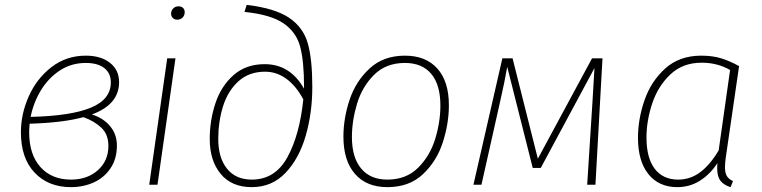

<svg xmlns="http://www.w3.org/2000/svg" viewBox="-20 -760 3134 790"><path d="M470 -422Q470 -330 358 -289Q404 -275 432.5 -241.5Q461 -208 461 -161Q461 -107 435 -68Q409 -29 366 -9.5Q323 10 272 10Q179 10 122.5 -49.5Q66 -109 66 -216Q66 -291 98.5 -364Q131 -437 192 -484Q253 -531 333 -531Q395 -531 432.5 -501.5Q470 -472 470 -422ZM106 -279Q272 -283 354 -317Q436 -351 436 -421Q436 -459 409 -480Q382 -501 333 -501Q274 -501 227 -470.5Q180 -440 149 -389.5Q118 -339 106 -279ZM102 -251Q100 -227 100 -216Q100 -124 146.5 -72.5Q193 -21 272 -21Q339 -21 382.5 -59.5Q426 -98 426 -160Q426 -207 397 -234.5Q368 -262 323 -278Q240 -255 102 -251Z M628 0H594L668 -520H702ZM684 -704Q684 -716 692.5 -725Q701 -734 715 -734Q726 -734 733 -727.5Q740 -721 740 -710Q740 -697 731.5 -688Q723 -679 709 -679Q698 -679 691 -686Q684 -693 684 -704Z M843 -188Q843 -265 866.5 -335.5Q890 -406 941 -451Q992 -496 1069 -496Q1174 -496 1231 -395V-403Q1231 -508 1215 -568Q1199 -628 1146.5 -664Q1094 -700 986 -711L995 -740Q1112 -726 1170 -686.5Q1228 -647 1246.5 -581.5Q1265 -516 1265 -402Q1265 -296 1238 -202Q1211 -108 1155 -49Q1099 10 1016 10Q933 10 888 -44.5Q843 -99 843 -188ZM1228 -351Q1198 -407 1158 -436Q1118 -465 1071 -465Q1004 -465 960.5 -425Q917 -385 897.5 -322Q878 -259 878 -188Q878 -111 914 -66Q950 -21 1016 -21Q1112 -21 1162.5 -113Q1213 -205 1228 -351Z M1393 -198Q1393 -273 1418.5 -349.5Q1444 -426 1501 -478.5Q1558 -531 1646 -531Q1732 -531 1779.5 -478Q1827 -425 1827 -327Q1827 -252 1802 -174.5Q1777 -97 1720.5 -43.5Q1664 10 1574 10Q1488 10 1440.5 -44.5Q1393 -99 1393 -198ZM1792 -326Q1792 -411 1754.5 -456Q1717 -501 1646 -501Q1568 -501 1519 -452Q1470 -403 1449 -333Q1428 -263 1428 -196Q1428 -112 1466 -66.5Q1504 -21 1574 -21Q1651 -21 1700 -69.5Q1749 -118 1770.5 -188Q1792 -258 1792 -326Z M2430 0H2396L2418 -345L2426 -480L2205 -69H2172L2067 -485Q2057 -426 2038 -343L1961 0H1928L2047 -520H2089L2193 -107L2416 -520H2459Z M3021 -488 2966 -110Q2963 -88 2963 -71Q2963 -49 2970.5 -36Q2978 -23 2996 -15L2986 10Q2959 2 2945 -15.5Q2931 -33 2931 -67Q2931 -81 2932 -89Q2902 -43 2860 -16.5Q2818 10 2767 10Q2691 10 2648 -43.5Q2605 -97 2605 -193Q2605 -270 2632 -348Q2659 -426 2717.5 -478.5Q2776 -531 2865 -531Q2912 -531 2947.5 -520Q2983 -509 3021 -488ZM2640 -194Q2640 -110 2674 -65.5Q2708 -21 2770 -21Q2820 -21 2860.5 -51Q2901 -81 2937 -141L2984 -472Q2932 -502 2867 -502Q2789 -502 2738 -453.5Q2687 -405 2663.5 -334Q2640 -263 2640 -194Z"/></svg>

Font: FiraGO UltraLight
Style: Italic
Weight: 200
Italic angle: -8°
Designer: bBox Type GmbH
Foundry: bBox Type GmbH
Version: Version 1.001